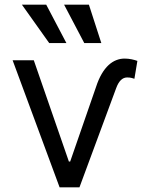

<svg xmlns="http://www.w3.org/2000/svg" viewBox="-20 -804 644 824"><path d="M125 -545.5 275.6 -110.8H281.2L392 -430.4Q402.7 -463.4 416.4 -486.7Q430 -509.9 445.8 -524.5Q461.6 -539.1 479 -545.8Q496.4 -552.6 514.2 -552.6Q530.5 -552.6 544.9 -549.5Q559.3 -546.5 569.6 -542.6L556.8 -465.9Q553.6 -467 545.8 -469.3Q538 -471.6 525.6 -471.6Q495.4 -471.6 478.7 -426.1L321 0H235.8L34.1 -545.5ZM255 -784.1H361.5L414.8 -619.3H341.6ZM73.9 -784.1H178.3L264.9 -619.3H191.1Z"/></svg>

Font: Interop
Style: Regular
Weight: 400
Designer: Rasmus Andersson, Google, Jang Haemin
Foundry: jhaemin
Version: Version 1.008